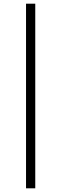

<svg xmlns="http://www.w3.org/2000/svg" viewBox="-20 -770 332 1040"><path d="M121 250V-750H171V250Z"/></svg>

Font: Arsenal SC
Style: Regular
Weight: 400
Designer: Andrij Shevchenko
Foundry: Stairsfor
Version: Version 2.001; ttfautohint (v1.8.4.7-5d5b)